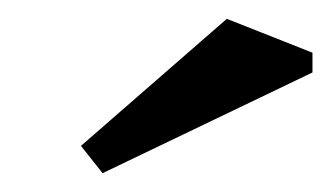

<svg xmlns="http://www.w3.org/2000/svg" viewBox="-20 -742 352 204"><path d="M89 -558 66 -587 221 -722 312 -686V-665Z"/></svg>

Font: Manuale SemiBold
Style: Italic
Weight: 600
Italic angle: -11°
Designer: Eduardo Tunni / Pablo Cosgaya
Foundry: Eduardo Tunni / Pablo Cosgaya
Version: Version 1.002